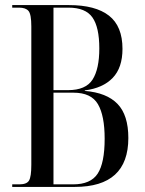

<svg xmlns="http://www.w3.org/2000/svg" viewBox="-20 -734 569 754"><path d="M28 0V-10H56Q85 -10 94 -25Q103 -40 103 -87V-630Q103 -678 92 -691Q81 -704 55 -704H28V-714H251Q355 -714 408 -672.5Q461 -631 461 -542Q461 -468 422.5 -428Q384 -388 313 -379V-377Q399 -370 441.5 -326Q484 -282 484 -192Q484 0 274 0ZM247 -380Q317 -380 343.5 -421.5Q370 -463 370 -544Q370 -627 343 -665.5Q316 -704 249 -704H190V-380ZM267 -10Q336 -10 363.5 -52Q391 -94 391 -189Q391 -280 364.5 -325Q338 -370 269 -370H190V-10Z"/></svg>

Font: Noto Serif Display ExtraCondensed
Style: Regular
Weight: 400
Width: 2
Designer: Monotype Design Team
Foundry: Monotype Imaging Inc.
Version: Version 2.009